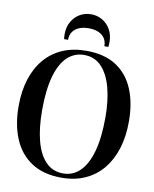

<svg xmlns="http://www.w3.org/2000/svg" viewBox="-103 -1047 909 1135"><g transform="rotate(10 351.5 -479.0)"><path d="M345 12Q235.5 12 163.8 -35.5Q92 -83 57.2 -167.2Q22.5 -251.5 22.5 -361Q22.5 -450.5 45.2 -522.8Q68 -595 111.8 -646.5Q155.5 -698 218.2 -725.2Q281 -752.5 361 -752.5Q470 -752.5 540.8 -706.5Q611.5 -660.5 646 -577.5Q680.5 -494.5 680.5 -383.5Q680.5 -294 657.8 -221.2Q635 -148.5 591.8 -96.2Q548.5 -44 486.2 -16Q424 12 345 12ZM350.5 -14.5Q409 -14.5 451.2 -56Q493.5 -97.5 516.5 -179.5Q539.5 -261.5 539.5 -383.5Q539.5 -484.5 519 -561.8Q498.5 -639 457 -682.5Q415.5 -726 352.5 -726Q294 -726 251.5 -685.8Q209 -645.5 186.2 -564.5Q163.5 -483.5 163.5 -361Q163.5 -255 184 -177.2Q204.5 -99.5 246 -57Q287.5 -14.5 350.5 -14.5ZM351.5 -970Q388.5 -970 419 -952Q449.5 -934 467.8 -901.8Q486 -869.5 486 -827.5Q486 -818 485.5 -811.8Q485 -805.5 484 -797.5H460Q460 -803 459.8 -808.2Q459.5 -813.5 458 -819.5Q453.5 -840.5 439.5 -855.2Q425.5 -870 403.2 -878Q381 -886 351.5 -886Q322 -886 299.8 -878Q277.5 -870 263.5 -855.2Q249.5 -840.5 244.5 -819.5Q243.5 -813.5 243 -808.2Q242.5 -803 242.5 -797.5H218.5Q217.5 -805.5 217 -811.8Q216.5 -818 216.5 -827.5Q216.5 -869.5 234.8 -901.8Q253 -934 283.5 -952Q314 -970 351.5 -970Z"/></g></svg>

Font: Merriweather 144pt SemiBold
Style: Regular
Weight: 600
Version: Version 2.100